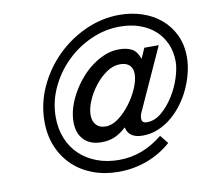

<svg xmlns="http://www.w3.org/2000/svg" viewBox="-83 -850 1043 957"><g transform="rotate(-10 438.0 -372.0)"><path d="M710 -86Q656 -38 587.5 -12.5Q519 13 443 13Q371 13 312 -9.5Q253 -32 210.5 -73Q168 -114 144.5 -171Q121 -228 121 -297Q121 -388 159 -471Q197 -554 260.5 -617.5Q324 -681 407.5 -719Q491 -757 581 -757Q641 -757 695 -739Q749 -721 789 -687Q829 -653 852.5 -604Q876 -555 876 -492Q876 -455 866.5 -415Q857 -375 839.5 -336Q822 -297 796.5 -262.5Q771 -228 739.5 -201.5Q708 -175 670.5 -159.5Q633 -144 592 -144Q521 -144 510 -200Q480 -172 450.5 -159.5Q421 -147 384 -147Q327 -147 295 -180Q263 -213 263 -270Q263 -305 274 -341.5Q285 -378 305 -413.5Q325 -449 351.5 -480.5Q378 -512 410 -536Q442 -560 477 -574Q512 -588 548 -588Q589 -588 614 -574Q639 -560 652 -522L675 -574H748L609 -268Q602 -254 600 -245.5Q598 -237 598 -228Q598 -206 624 -206Q664 -206 699 -236Q734 -266 760.5 -308.5Q787 -351 802 -398Q817 -445 817 -479Q817 -528 799.5 -568.5Q782 -609 750 -638Q718 -667 673 -683Q628 -699 572 -699Q496 -699 425 -667Q354 -635 299.5 -581Q245 -527 212.5 -456.5Q180 -386 180 -309Q180 -250 200 -201Q220 -152 256.5 -117.5Q293 -83 343.5 -64Q394 -45 455 -45Q575 -45 676 -128ZM418 -221Q451 -221 484 -246Q517 -271 544 -307Q571 -343 588 -383Q605 -423 605 -454Q605 -483 588.5 -498.5Q572 -514 541 -514Q506 -514 472.5 -491Q439 -468 412.5 -434Q386 -400 369.5 -361Q353 -322 353 -290Q353 -258 370 -239.5Q387 -221 418 -221Z"/></g></svg>

Font: Involve Medium Oblique
Style: Italic
Weight: 500
Italic angle: -10.5°
Designer: Stefan Peev
Foundry: Context Ltd.
Version: Version 1.001